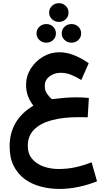

<svg xmlns="http://www.w3.org/2000/svg" viewBox="-20 -870 679 1227"><path d="M293.9 -789.6Q293.9 -814.9 312.3 -832.3Q330.6 -849.6 356.4 -849.6Q382.3 -849.6 400.1 -832.3Q418 -814.9 418 -789.6Q418 -764.2 400.1 -747.1Q382.3 -730 356.4 -730Q330.6 -730 312.3 -747.3Q293.9 -764.6 293.9 -789.6ZM374.5 -656.7Q374.5 -682.1 392.8 -699.2Q411.1 -716.3 437 -716.3Q462.9 -716.3 480.7 -699.2Q498.5 -682.1 498.5 -656.7Q498.5 -631.3 480.7 -614.3Q462.9 -597.2 437 -597.2Q411.1 -597.2 392.8 -614.3Q374.5 -631.3 374.5 -656.7ZM213.4 -656.7Q213.4 -682.1 231.7 -699.2Q250 -716.3 275.9 -716.3Q301.8 -716.3 319.6 -699.2Q337.4 -682.1 337.4 -656.7Q337.4 -631.3 319.6 -614.3Q301.8 -597.2 275.9 -597.2Q250 -597.2 231.7 -614.3Q213.4 -631.3 213.4 -656.7ZM547.9 -244.1 540.5 -120.1Q520.5 -121.1 506.3 -121.1Q492.2 -121.1 478 -121.1Q382.8 -121.1 310.8 -101.8Q238.8 -82.5 198.2 -42.2Q157.7 -2 157.7 61.5Q157.7 112.8 185.5 145.5Q213.4 178.2 258.3 194.1Q303.2 210 354.5 210Q412.6 210 464.6 198.2Q516.6 186.5 565.4 167L600.1 288.6Q544.9 311 482.7 324.2Q420.4 337.4 359.9 337.4Q296.9 337.4 239.5 322Q182.1 306.6 137.7 274.2Q93.3 241.7 67.4 189.9Q41.5 138.2 41.5 65.4Q41.5 -104 193.4 -194.8Q172.4 -220.7 159.4 -254.4Q146.5 -288.1 146.5 -327.1Q146.5 -383.3 176.3 -430.9Q206.1 -478.5 254.4 -507.3Q302.7 -536.1 358.4 -536.1Q405.3 -536.1 452.6 -517.6Q500 -499 546.9 -465.8L499.5 -358.9Q465.8 -378.9 434.6 -391.8Q403.3 -404.8 366.7 -404.8Q328.1 -404.8 297.1 -382.3Q266.1 -359.9 266.1 -320.3Q266.1 -290.5 281.5 -269.5Q296.9 -248.5 311.5 -236.3Q356.9 -241.7 393.6 -244.9Q430.2 -248 467.3 -248Q487.3 -248 505.6 -247.3Q523.9 -246.6 547.9 -244.1Z"/></svg>

Font: Vazirmatn RD FD
Style: Bold
Weight: 700
Designer: Saber Rastikerdar
Foundry: Saber Rastikerdar
Version: Version 33.003